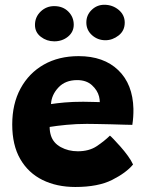

<svg xmlns="http://www.w3.org/2000/svg" viewBox="-20 -762 598 785"><path d="M524 -89.5Q496 -55.5 438.5 -26.5Q381 2.5 288 2.5Q212 2.5 153.8 -26.2Q95.5 -55 62.8 -111.8Q30 -168.5 30 -253Q30 -337.5 64 -400.2Q98 -463 159 -497.8Q220 -532.5 301.5 -532.5Q404 -532.5 463.5 -475.2Q523 -418 525.5 -317Q526 -283 521 -251.5Q513.5 -251.5 489 -252.2Q464.5 -253 433.8 -253.8Q403 -254.5 375.8 -255Q348.5 -255.5 335.5 -255.5Q292 -255.5 251 -251.5Q210 -247.5 183 -243Q183 -224.5 188 -208.5Q197.5 -177.5 228.5 -160.5Q259.5 -143.5 298 -143.5Q344.5 -143.5 375.8 -164.5Q407 -185.5 429.5 -207.5Q433 -205 445 -192.5Q457 -180 472.8 -162.2Q488.5 -144.5 502.5 -125.2Q516.5 -106 524 -89.5ZM188.5 -336.5Q211 -340 244 -343Q277 -346 320.5 -346Q343.5 -346 362 -345.2Q380.5 -344.5 388 -344.5Q388 -355 385 -367.5Q378.5 -393 355.8 -413.8Q333 -434.5 295.5 -434.5Q247 -434.5 218.8 -404.2Q190.5 -374 188.5 -336.5ZM411 -597.5Q379.5 -597.5 356.2 -618.2Q333 -639 333 -670Q333 -700.5 354.8 -721.5Q376.5 -742.5 406.5 -742.5Q440 -742.5 465 -721.8Q490 -701 490 -669.5Q490 -636.5 465 -617Q440 -597.5 411 -597.5ZM202 -593Q171 -593 147 -611.5Q123 -630 123 -660Q123 -692.5 146.2 -714.8Q169.5 -737 201.5 -737Q237 -737 259.2 -714.8Q281.5 -692.5 281.5 -661Q281.5 -631.5 258 -612.2Q234.5 -593 202 -593Z"/></svg>

Font: Grandstander
Style: Bold
Weight: 700
Designer: Tyler Finck
Foundry: Etcetera Type Co
Version: Version 1.200; ttfautohint (v1.8.3)